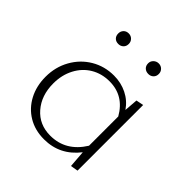

<svg xmlns="http://www.w3.org/2000/svg" viewBox="-162 -719 850 850"><g transform="rotate(45 262.5 -294.5)"><path d="M137 -560Q137 -574 146 -583.5Q155 -593 170 -593Q184 -593 193.5 -583.5Q203 -574 203 -560Q203 -545 193.5 -536Q184 -527 170 -527Q155 -527 146 -536Q137 -545 137 -560ZM324 -560Q324 -574 334 -583.5Q344 -593 358 -593Q372 -593 381.5 -583.5Q391 -574 391 -560Q391 -545 381.5 -536Q372 -527 358 -527Q343 -527 333.5 -536Q324 -545 324 -560ZM439 -414V-3L404 3L398 -77Q335 4 236 4Q179 4 136 -22Q93 -48 69 -93.5Q45 -139 45 -197Q45 -258 73 -308Q101 -358 149 -386.5Q197 -415 256 -415Q300 -415 337.5 -396.5Q375 -378 399 -343L404 -407ZM397 -117V-300Q350 -383 260 -383Q211 -383 172.5 -360Q134 -337 112 -295Q90 -253 90 -200Q90 -125 132.5 -76Q175 -27 244 -27Q341 -27 397 -117Z"/></g></svg>

Font: Ysabeau Infant Light
Style: Regular
Weight: 300
Designer: Christian Thalmann (Catharsis Fonts)
Version: Version 0.003